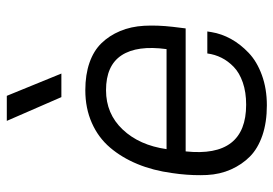

<svg xmlns="http://www.w3.org/2000/svg" viewBox="-144 -676 831 584"><g transform="rotate(-90 272.0 -384.5)"><path d="M195.8 -779.8H272L339.8 -613.8H268.1ZM477.1 -235.8H103Q83.5 -51.8 245.1 -51.8Q283.2 -51.8 312.7 -62Q342.3 -72.3 360.1 -89.6Q377.9 -106.9 387.9 -127Q397.9 -147 400.9 -169.9H467.8L465.8 -157.2Q460.9 -127 445.1 -98.1Q429.2 -69.3 402.8 -44.2Q376.5 -19 335 -3.9Q293.5 11.2 243.2 11.2Q191.4 11.2 151.6 -2.4Q111.8 -16.1 87.4 -40.3Q63 -64.5 48.1 -97.9Q33.2 -131.3 31.2 -170.9Q29.3 -210.4 34.2 -254.9L37.1 -276.9Q44.9 -335 64.5 -382.3Q84 -429.7 114.5 -465.6Q145 -501.5 189.7 -521.2Q234.4 -541 289.1 -541Q336.4 -541 372.8 -528.3Q409.2 -515.6 432.1 -491.9Q455.1 -468.3 469 -435.3Q482.9 -402.3 485.1 -362.1Q487.3 -321.8 481.9 -274.9ZM289.1 -478Q217.3 -478 169.4 -427.2Q121.6 -376.5 109.9 -293.9H414.1Q426.3 -383.3 395.3 -430.7Q364.3 -478 289.1 -478Z"/></g></svg>

Font: Cooper Hewitt
Style: Book Italic
Weight: 706
Designer: Village Type and Design LLC
Foundry: Cooper Hewitt Smithsonian Design Museum
Version: 1.000